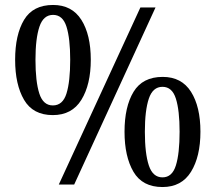

<svg xmlns="http://www.w3.org/2000/svg" viewBox="-20 -744 868 774"><path d="M193 -280Q113 -280 77 -341.5Q41 -403 41 -503Q41 -604 77 -664Q113 -724 194 -724Q270 -724 308 -664Q346 -604 346 -503Q346 -403 308 -341.5Q270 -280 193 -280ZM217 0 546 -714H607L279 0ZM193 -319Q233 -319 248 -367Q263 -415 263 -503Q263 -589 248 -636.5Q233 -684 194 -684Q155 -684 139 -636.5Q123 -589 123 -503Q123 -415 138.5 -367Q154 -319 193 -319ZM635 10Q554 10 518 -51.5Q482 -113 482 -213Q482 -314 518.5 -374Q555 -434 636 -434Q712 -434 750 -374Q788 -314 788 -213Q788 -113 750 -51.5Q712 10 635 10ZM635 -29Q674 -29 689 -77Q704 -125 704 -213Q704 -299 689 -346.5Q674 -394 635 -394Q596 -394 580 -346.5Q564 -299 564 -213Q564 -125 580 -77Q596 -29 635 -29Z"/></svg>

Font: Noto Serif SemiCondensed
Style: Regular
Weight: 400
Width: 4
Designer: Monotype Design Team
Foundry: Monotype Imaging Inc.
Version: Version 2.013